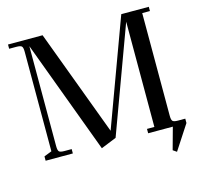

<svg xmlns="http://www.w3.org/2000/svg" viewBox="-119 -831 1153 1105"><g transform="rotate(-15 458.0 -278.0)"><path d="M22 -676.8V-702.1H228L463.9 -69.8L696.8 -702.1H860.8V-676.8H814.9V-65.9Q814.9 -41 822 -33.4Q829.1 -25.9 854 -25.9H897V0L801.8 146L779.8 130.9L815.9 0H668.9V-25.9H712.9V-652.8L481 -22.9L389.2 14.2L138.2 -661.1V-65.9Q138.2 -40.5 145.3 -33.2Q152.3 -25.9 176.8 -25.9H220.2V0H58.1V-25.9L104 -43.9V-637.2Q104 -662.1 96.9 -669.4Q89.8 -676.8 64.9 -676.8Z"/></g></svg>

Font: Dihjauti S
Style: Bold
Weight: 700
Designer: T. Christopher White
Version: Version 3.0.0